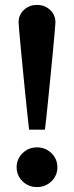

<svg xmlns="http://www.w3.org/2000/svg" viewBox="-20 -751 301 781"><path d="M213.4 -70.4Q213.4 -37 189.3 -13.5Q165.1 10 130.5 10Q95.9 10 71.8 -13.5Q47.7 -37 47.7 -70.4Q47.7 -104.4 71.8 -127.9Q95.9 -151.5 130.5 -151.5Q165.1 -151.5 189.3 -127.9Q213.4 -104.4 213.4 -70.4ZM162.7 -223.5H98.4Q96.8 -239.1 92.6 -275Q88.5 -310.9 83.9 -357.8Q79.2 -404.7 74.3 -454.4Q69.3 -504.1 65.2 -548.5Q61.1 -593 58.3 -623.1Q55.6 -653.3 55.6 -660.1Q55.6 -690.7 77.5 -710.9Q99.3 -731 130.5 -731Q161.7 -731 183.6 -710.9Q205.5 -690.7 205.5 -660.1Q205.5 -653.3 202.7 -623.1Q200 -593 195.9 -548.5Q191.7 -504.1 186.8 -454.4Q181.9 -404.7 177.2 -357.8Q172.6 -310.9 168.7 -275Q164.9 -239.1 162.7 -223.5Z"/></svg>

Font: Wix Madefor Display
Style: Regular
Weight: 400
Designer: Dalton Maag Ltd
Foundry: Dalton Maag Ltd
Version: Version 3.100